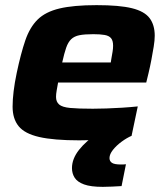

<svg xmlns="http://www.w3.org/2000/svg" viewBox="-20 -538 650 747"><path d="M288 8Q189 8 132.5 -5Q76 -18 52.5 -47Q29 -76 29 -123Q29 -150 33 -183Q37 -216 45 -254Q61 -330 78.5 -381Q96 -432 126.5 -462Q157 -492 211.5 -505Q266 -518 356 -518Q445 -518 493.5 -506Q542 -494 562 -467.5Q582 -441 582 -399Q582 -381 578 -356.5Q574 -332 569 -305.5Q564 -279 558 -254L549 -217H206Q203 -200 200.5 -186Q198 -172 198 -161Q198 -142 210 -131.5Q222 -121 253 -118Q284 -115 341 -115Q364 -115 394 -116Q424 -117 455.5 -119Q487 -121 516 -124L492 -10Q469 -5 434.5 -1Q400 3 362.5 5.5Q325 8 288 8ZM222 -295H411L413 -308Q416 -325 418 -337Q420 -349 420 -360Q420 -380 412 -389.5Q404 -399 387 -402Q370 -405 343 -405Q309 -405 289 -401Q269 -397 257 -385.5Q245 -374 237.5 -352.5Q230 -331 222 -295ZM380 189Q333 189 307 179.5Q281 170 270.5 153.5Q260 137 260 116Q260 80 287.5 45Q315 10 363 -21L493 -10Q474 -2 453.5 13Q433 28 419.5 45Q406 62 406 77Q406 89 415.5 95.5Q425 102 451 102Q454 102 458.5 102Q463 102 470 101L453 186Q437 187 416 188Q395 189 380 189Z"/></svg>

Font: Saira Expanded
Style: Bold Italic
Weight: 700
Width: 7
Italic angle: -12°
Designer: Hector Gatti with collaboration of the Omnibus-Type team
Foundry: Omnibus-Type
Version: Version 1.101